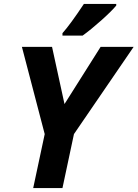

<svg xmlns="http://www.w3.org/2000/svg" viewBox="-20 -951 696 971"><path d="M306.2 -424.8 488.8 -713.9H655.8L354 -272.9L295.9 0H147.9L206.1 -272.9L90.8 -713.9H243.2ZM295.9 -783.2Q334.5 -826.2 404.3 -931.2H567.9V-922.9Q545.4 -895.5 492.7 -848.4Q439.9 -801.3 397.9 -771H295.9Z"/></svg>

Font: Zoram GWebM
Style: Bold Italic
Weight: 700
Italic angle: -12°
Foundry: Ascender Corporation
Version: Version 1.000